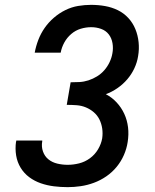

<svg xmlns="http://www.w3.org/2000/svg" viewBox="-20 -763 640 791"><path d="M259 8Q230 8 202 4.5Q174 1 148 -8Q122 -17 100.5 -33Q79 -49 65 -72Q51 -95 46.5 -122.5Q42 -150 46 -179Q47 -180 47 -181Q47 -182 47 -184H154Q154 -183 154 -182.5Q154 -182 154 -181Q150 -159 157 -139Q164 -119 179.5 -106.5Q195 -94 216 -89Q237 -84 259 -84Q282 -84 306 -90Q330 -96 350.5 -111Q371 -126 384 -148Q397 -170 401 -193Q404 -214 401 -234Q398 -254 389.5 -271Q381 -288 366.5 -300.5Q352 -313 334 -320.5Q316 -328 296 -329.5Q276 -331 255 -331L271 -424Q289 -424 307.5 -425Q326 -426 344.5 -432Q363 -438 380 -448.5Q397 -459 410 -474Q423 -489 431.5 -507Q440 -525 443 -543Q447 -564 443.5 -585Q440 -606 428 -621.5Q416 -637 396.5 -644Q377 -651 356 -651Q334 -651 312.5 -644.5Q291 -638 273.5 -623Q256 -608 245 -588Q234 -568 230 -546H123Q128 -573 138 -599Q148 -625 164 -648Q180 -671 202 -690Q224 -709 249.5 -721.5Q275 -734 302 -738.5Q329 -743 355 -743Q385 -743 413 -738Q441 -733 465.5 -721Q490 -709 508.5 -689Q527 -669 537.5 -643.5Q548 -618 551 -589.5Q554 -561 549 -532Q545 -506 533.5 -481.5Q522 -457 504.5 -436.5Q487 -416 464 -400Q441 -384 416 -375Q441 -362 460.5 -341Q480 -320 492 -294Q504 -268 507.5 -238.5Q511 -209 506 -178Q502 -151 490.5 -124.5Q479 -98 460.5 -75.5Q442 -53 418 -36.5Q394 -20 367 -10Q340 0 312.5 4Q285 8 259 8Z"/></svg>

Font: Iosevka SS04 Semibold Extended
Style: Italic
Weight: 600
Width: 7
Italic angle: -9°
Monospace: yes
Designer: Belleve Invis
Foundry: Belleve Invis
Version: Version 19.0.0; ttfautohint (v1.8.4)